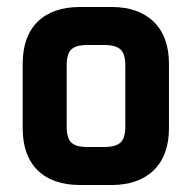

<svg xmlns="http://www.w3.org/2000/svg" viewBox="-20 -530 549 550"><path d="M299 0H210Q131 0 88 -42Q45 -84 45 -163V-347Q45 -426 88 -468Q131 -510 210 -510H299Q377 -510 420.5 -467.5Q464 -425 464 -347V-163Q464 -85 420.5 -42.5Q377 0 299 0ZM229 -109H280Q312 -109 325.5 -122Q339 -135 339 -167V-343Q339 -375 325.5 -388Q312 -401 280 -401H229Q197 -401 184 -388Q171 -375 171 -343V-167Q171 -135 184 -122Q197 -109 229 -109Z"/></svg>

Font: Rajdhani
Style: Bold
Weight: 700
Designer: Satya Rajpurohit, Jyotish Sonowal
Foundry: Indian Type Foundry
Version: Version 1.201 February 1, 2022